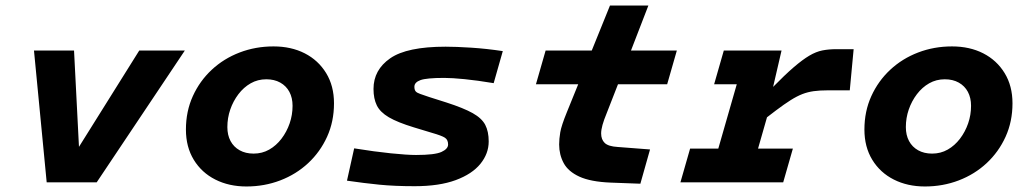

<svg xmlns="http://www.w3.org/2000/svg" viewBox="-20 -660 3724 695"><path d="M484 -477H649L330 0H186L203 -28ZM103 -477H248L271 -28L272 0H149Z M970 -492Q1034 -492 1083 -467Q1132 -442 1160.5 -395.5Q1189 -349 1189 -286Q1189 -220 1164 -165Q1139 -110 1095.5 -69.5Q1052 -29 994.5 -7Q937 15 872 15Q809 15 759.5 -10Q710 -35 681.5 -81.5Q653 -128 653 -191Q653 -257 678 -312Q703 -367 746.5 -407.5Q790 -448 847.5 -470Q905 -492 970 -492ZM898 -104Q929 -104 954.5 -118.5Q980 -133 999 -158Q1018 -183 1028.5 -213.5Q1039 -244 1039 -277Q1039 -306 1027.5 -327.5Q1016 -349 994.5 -361Q973 -373 944 -373Q913 -373 887.5 -358.5Q862 -344 843 -319Q824 -294 813.5 -263.5Q803 -233 803 -200Q803 -171 814.5 -149.5Q826 -128 847.5 -116Q869 -104 898 -104Z M1749 -148Q1749 -104 1719 -67Q1689 -30 1629.5 -8Q1570 14 1481 14Q1408 14 1353 8.5Q1298 3 1236 -6L1262 -123Q1336 -111 1395 -105Q1454 -99 1486 -99Q1554 -99 1578 -110Q1602 -121 1602 -137Q1602 -154 1590.5 -161.5Q1579 -169 1544 -179L1478 -199Q1419 -217 1387.5 -235.5Q1356 -254 1344 -278.5Q1332 -303 1332 -338Q1332 -407 1392.5 -449Q1453 -491 1593 -491Q1630 -491 1685 -487.5Q1740 -484 1800 -475L1767 -359Q1707 -369 1661.5 -373.5Q1616 -378 1588 -378Q1524 -378 1502 -370Q1480 -362 1480 -346Q1480 -335 1484.5 -329.5Q1489 -324 1501 -320Q1513 -316 1533 -309L1596 -289Q1658 -269 1691 -250.5Q1724 -232 1736.5 -208Q1749 -184 1749 -148Z M2176 -250Q2166 -226 2161 -208Q2156 -190 2156 -177Q2156 -155 2169 -142.5Q2182 -130 2216 -128L2333 -119L2298 5L2190 1Q2118 -2 2077.5 -20.5Q2037 -39 2020.5 -69.5Q2004 -100 2004 -137Q2004 -157 2008 -181Q2012 -205 2032 -254L2073 -355H1920L1955 -477H2122L2188 -640H2327L2264 -477H2430L2395 -355H2217Z M2809 -477 2777 -339H2786L2689 0H2545L2682 -477ZM2714 -203 2775 -342Q2821 -389 2853 -416.5Q2885 -444 2909.5 -458.5Q2934 -473 2957 -477.5Q2980 -482 3007 -482H3070L3056 -333H2976Q2947 -333 2925.5 -330Q2904 -327 2884.5 -319.5Q2865 -312 2842 -297.5Q2819 -283 2788.5 -260Q2758 -237 2714 -203ZM2600 -477H2763L2728 -355H2565ZM2478 -122H2850L2815 0H2443Z M3426 -492Q3490 -492 3539 -467Q3588 -442 3616.5 -395.5Q3645 -349 3645 -286Q3645 -220 3620 -165Q3595 -110 3551.5 -69.5Q3508 -29 3450.5 -7Q3393 15 3328 15Q3265 15 3215.5 -10Q3166 -35 3137.5 -81.5Q3109 -128 3109 -191Q3109 -257 3134 -312Q3159 -367 3202.5 -407.5Q3246 -448 3303.5 -470Q3361 -492 3426 -492ZM3354 -104Q3385 -104 3410.5 -118.5Q3436 -133 3455 -158Q3474 -183 3484.5 -213.5Q3495 -244 3495 -277Q3495 -306 3483.5 -327.5Q3472 -349 3450.5 -361Q3429 -373 3400 -373Q3369 -373 3343.5 -358.5Q3318 -344 3299 -319Q3280 -294 3269.5 -263.5Q3259 -233 3259 -200Q3259 -171 3270.5 -149.5Q3282 -128 3303.5 -116Q3325 -104 3354 -104Z"/></svg>

Font: Intel One Mono Light
Style: Italic
Weight: 300
Italic angle: -16°
Monospace: yes
Designer: Fred Shallcrass
Foundry: Frere-Jones Type LLC
Version: Version 1.004